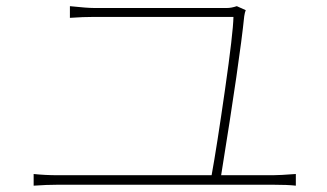

<svg xmlns="http://www.w3.org/2000/svg" viewBox="-20 -668 1040 610"><path d="M682.6 -111.3H846.7Q869.1 -111.3 919.9 -115.2V-78.1Q894.5 -81.1 846.7 -81.1H164.1Q128.9 -81.1 86.9 -78.1V-115.2Q123 -111.3 164.1 -111.3H652.3Q668.9 -202.1 694.8 -382.8Q720.7 -563.5 721.7 -614.3H280.3Q243.2 -614.3 202.1 -611.3V-648.4Q256.8 -642.6 279.3 -642.6H701.2Q714.8 -642.6 732.4 -648.4L760.7 -635.7Q757.8 -628.9 755.9 -616.2Q742.2 -480.5 682.6 -111.3Z"/></svg>

Font: GenEi Gothic M ExtraLight
Style: Regular
Weight: 200
Designer: o_tamon (Modified); [Source Han Sans]
Ryoko NISHIZUKA  (kana & ideographs); Paul D. Hunt (Latin, Greek & Cyrillic); Wenl
Version: Version 1.1a;Original Version 1.004